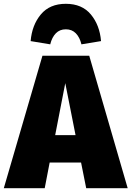

<svg xmlns="http://www.w3.org/2000/svg" viewBox="-45 -989 691 1009"><path d="M408 0 381 -135H216L190 0H-25L178 -696H424L626 0ZM245 -279H352L298 -552ZM486 -773 383 -756Q374 -793 353.5 -814Q333 -835 301 -835Q269 -835 248.5 -814Q228 -793 219 -756L116 -773Q123 -857 169.5 -913Q216 -969 301 -969Q386 -969 432.5 -913Q479 -857 486 -773Z"/></svg>

Font: Fira Sans Black
Style: Regular
Weight: 900
Designer: Carrois Corporate & Edenspiekermann AG
Foundry: Carrois Corporate GbR & Edenspiekermann AG
Version: Version 4.203